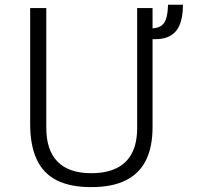

<svg xmlns="http://www.w3.org/2000/svg" viewBox="-20 -756 822 786"><path d="M604.5 -235.5Q604.5 -154.5 577.5 -100Q550.5 -45.5 495 -17.8Q439.5 10 353.5 10Q266.5 10 211.2 -18.5Q156 -47 129.8 -104.5Q103.5 -162 103.5 -248V-723H169.5V-232.5Q169.5 -141 215.8 -94Q262 -47 353.5 -47Q415 -47 457 -67.5Q499 -88 520.2 -129.2Q541.5 -170.5 541.5 -232.5V-723H604.5ZM729 -736.5Q729 -684 714.2 -651.2Q699.5 -618.5 668 -605Q636.5 -591.5 586.5 -597V-639.5Q608.5 -639 623.5 -643Q638.5 -647 648 -657.5Q657.5 -668 662.2 -687.2Q667 -706.5 668 -736.5Z"/></svg>

Font: Public Sans ExtraLight
Style: Regular
Weight: 250
Designer: The Public Sans Project Authors: Dan O. Williams and USWDS (Libre Franklin designed by Pablo Impallari and Rodrigo Fuenz
Version: Version 1.007